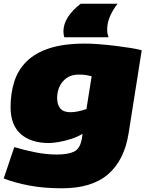

<svg xmlns="http://www.w3.org/2000/svg" viewBox="-35 -795 791 1035"><path d="M-15 167 42 -2Q96 14 155 26Q214 38 272 38Q332 38 365 22Q398 6 407 -52L410 -74Q383 -57 348.5 -46Q314 -35 281.5 -29.5Q249 -24 229 -24Q132 -24 77 -72.5Q22 -121 22 -217Q22 -292 42 -355Q62 -418 108.5 -464Q155 -510 232 -535Q309 -560 424 -560Q458 -560 502 -556.5Q546 -553 590.5 -547.5Q635 -542 672 -536Q709 -530 729 -524L658 -75Q635 69 547.5 144.5Q460 220 299 220Q200 220 122 205Q44 190 -15 167ZM459 -384Q448 -387 431 -390Q414 -393 389 -393Q351 -393 325 -375Q299 -357 286 -328.5Q273 -300 273 -267Q273 -230 290.5 -210Q308 -190 345 -190Q363 -190 385 -194.5Q407 -199 431 -207ZM550 -594H312Q309 -602 308 -611Q307 -620 307 -628Q308 -703 400 -775H599Q575 -745 559.5 -710.5Q544 -676 543 -644Q542 -625 544.5 -613.5Q547 -602 550 -594Z"/></svg>

Font: Georama Expanded Black
Style: Italic
Weight: 900
Width: 7
Italic angle: -9°
Designer: Jean-Baptiste Levee
Foundry: Production Type
Version: Version 1.000